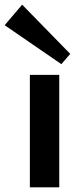

<svg xmlns="http://www.w3.org/2000/svg" viewBox="-55 -803 345 823"><path d="M73 0V-482H199V0ZM208 -528 -35 -695 40 -783 246 -572Z"/></svg>

Font: Zen Kaku Gothic Antique Black
Style: Regular
Weight: 900
Designer: Yoshimichi Ohira
Foundry: Positype
Version: Version 1.001